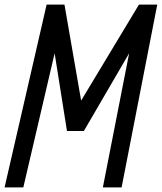

<svg xmlns="http://www.w3.org/2000/svg" viewBox="-42 -820 708 840"><path d="M-22 0 162 -800H240L313 -380L566 -800H646L490 0H408L523 -587L325 -247H251L197 -587L60 0Z"/></svg>

Font: Victor Mono Thin Medium
Style: Italic
Weight: 500
Italic angle: -12°
Monospace: yes
Version: Version 1.561;gftools[0.9.30]